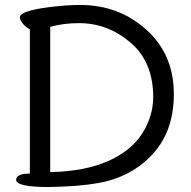

<svg xmlns="http://www.w3.org/2000/svg" viewBox="-20 -738 768 772"><path d="M182 -46Q322 -49 415 -90.5Q508 -132 552 -201.5Q596 -271 596 -348Q596 -489 504.5 -567Q413 -645 298 -645Q235 -645 182 -630ZM176 14Q45 14 45 -15Q45 -40 100 -40V-621Q89 -624 74.5 -640Q60 -656 60 -668Q60 -701 244 -716Q277 -718 303 -718Q458 -718 568.5 -618.5Q679 -519 679 -360Q679 -201 582 -106Q500 -24 375 -2Q298 12 176 14Z"/></svg>

Font: linja waso lili
Style: Bold
Weight: 400
Designer: Fontworks Inc.
Version: Version 1.000;August 6, 2022;FontCreator 14.0.0.2814 64-bit